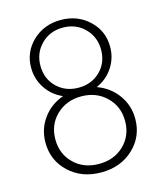

<svg xmlns="http://www.w3.org/2000/svg" viewBox="-116 -849 798 947"><g transform="rotate(-15 283.5 -375.0)"><path d="M54.7 -198.2Q54.7 -266.6 93.3 -320.3Q131.8 -374 197.8 -397.9Q144.5 -420.9 113.3 -468.3Q82 -515.6 82 -573.2Q82 -653.8 139.9 -708.7Q197.8 -763.7 283.7 -763.7Q368.7 -763.7 427 -709Q485.4 -654.3 485.4 -573.2Q485.4 -515.1 454.1 -468Q422.9 -420.9 370.1 -397.9Q435.5 -374 474.4 -320.1Q513.2 -266.1 513.2 -198.2Q513.2 -107.4 448.2 -46.4Q383.3 14.6 283.7 14.6Q184.6 14.6 119.6 -46.4Q54.7 -107.4 54.7 -198.2ZM283.7 -373.5Q207.5 -373.5 156.7 -324.7Q106 -275.9 106 -200.7Q106 -126.5 156 -77.6Q206.1 -28.8 283.7 -28.8Q361.8 -28.8 411.9 -77.6Q461.9 -126.5 461.9 -200.7Q461.9 -274.9 411.1 -324.2Q360.4 -373.5 283.7 -373.5ZM128.9 -570.8Q128.9 -504.4 172.9 -461.2Q216.8 -418 283.7 -418Q350.6 -418 394.5 -461.2Q438.5 -504.4 438.5 -570.8Q438.5 -636.2 394.3 -680.4Q350.1 -724.6 283.7 -724.6Q217.3 -724.6 173.1 -680.4Q128.9 -636.2 128.9 -570.8Z"/></g></svg>

Font: Spartan MB Light
Style: Regular
Weight: 300
Designer: Matt Bailey, Mirko Velimirovic
Foundry: Matt Bailey
Version: Version 1.005